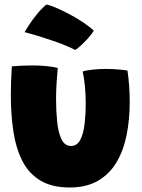

<svg xmlns="http://www.w3.org/2000/svg" viewBox="-20 -799 629 851"><path d="M346.5 -482Q362.5 -487.5 391.8 -490.5Q421 -493.5 448.5 -493.5Q471.5 -493.5 499.2 -491.5Q527 -489.5 545 -486.5Q550 -451.5 552.5 -416.8Q555 -382 555 -348Q555 -269.5 541.2 -200.8Q527.5 -132 496.5 -79.8Q465.5 -27.5 414.2 2.2Q363 32 288.5 32Q210 32 159 1.2Q108 -29.5 79.5 -85Q51 -140.5 39.5 -215.5Q28 -290.5 28 -378.5Q28 -409 29.2 -440.8Q30.5 -472.5 32.5 -505Q49 -506.5 75.2 -507.8Q101.5 -509 123 -509Q154.5 -509 186.2 -506Q218 -503 236 -497.5Q233.5 -470.5 231 -434.2Q228.5 -398 228.5 -359.5Q228.5 -308.5 233.2 -260.8Q238 -213 252.2 -182.5Q266.5 -152 295 -152Q322 -152 336 -179.5Q350 -207 355 -249.8Q360 -292.5 360 -338Q360 -381 356 -420Q352 -459 346.5 -482ZM185.5 -779Q197 -777.5 223.2 -766.8Q249.5 -756 281.8 -739.2Q314 -722.5 344.5 -702.5Q375 -682.5 396 -663Q385.5 -646 368.2 -627.2Q351 -608.5 335.5 -594.5Q320 -580.5 313 -577.5Q296.5 -587 268.5 -598.2Q240.5 -609.5 208 -620.5Q175.5 -631.5 144.2 -641Q113 -650.5 89 -656.5Q92.5 -663 106 -684.2Q119.5 -705.5 140.2 -731.8Q161 -758 185.5 -779Z"/></svg>

Font: Grandstander Thin Black
Style: Regular
Weight: 900
Version: Version 1.200